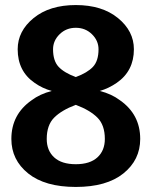

<svg xmlns="http://www.w3.org/2000/svg" viewBox="-20 -730 600 760"><path d="M25 -180Q25 -277 105 -333Q138 -358 185 -370Q148 -380 117 -402Q50 -448 50 -535Q50 -607 113 -658.5Q176 -710 280 -710Q384 -710 447 -658.5Q510 -607 510 -535Q510 -449 442 -402Q410 -380 375 -370Q422 -358 455 -333Q535 -277 535 -180Q535 -97 468.5 -43.5Q402 10 280 10Q158 10 91.5 -43.5Q25 -97 25 -180ZM280 -425Q326 -442 348 -465.5Q370 -489 370 -535Q370 -569 344 -594.5Q318 -620 280 -620Q242 -620 216 -594.5Q190 -569 190 -535Q190 -489 212 -465.5Q234 -442 280 -425ZM395 -180Q395 -235 365.5 -264.5Q336 -294 280 -315Q224 -294 194.5 -264.5Q165 -235 165 -180Q165 -134 194.5 -107Q224 -80 280 -80Q336 -80 365.5 -107Q395 -134 395 -180Z"/></svg>

Font: Scada
Style: Bold
Weight: 700
Designer: Jovanny Lemonad
Foundry: Jovanny Lemonad
Version: Version 4.100;PS 004.100;hotconv 1.0.88;makeotf.lib2.5.64775